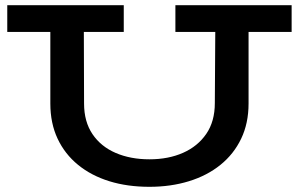

<svg xmlns="http://www.w3.org/2000/svg" viewBox="-20 -706 1151 740"><path d="M556 14Q471 14 401.5 -7.5Q332 -29 281 -70.5Q230 -112 202 -171.5Q174 -231 174 -307V-631H303L304 -307Q304 -237 336.5 -189Q369 -141 426 -116.5Q483 -92 556 -92Q629 -92 685.5 -117Q742 -142 775 -190Q808 -238 808 -309L810 -631H938V-307Q938 -231 909.5 -171.5Q881 -112 829.5 -70.5Q778 -29 708 -7.5Q638 14 556 14ZM8 -583V-686H457V-583ZM656 -583V-686H1104V-583Z"/></svg>

Font: BioRhyme SemiExpanded SemiBold
Style: Regular
Weight: 600
Width: 6
Designer: Aoife Mooney
Foundry: Aoife Mooney Type
Version: Version 1.600;gftools[0.9.33]